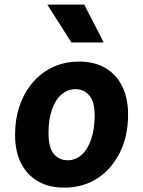

<svg xmlns="http://www.w3.org/2000/svg" viewBox="-20 -832 640 859"><path d="M267 7.5Q199 7.5 149.8 -21Q100.5 -49.5 74 -102.2Q47.5 -155 47.5 -228Q47.5 -324 84 -398.2Q120.5 -472.5 185.2 -514.5Q250 -556.5 334 -556.5Q403 -556.5 452 -527.5Q501 -498.5 527 -445.5Q553 -392.5 553 -320Q553 -224 516.5 -150Q480 -76 415.8 -34.2Q351.5 7.5 267 7.5ZM283 -115Q318.5 -115 345.8 -140Q373 -165 388.2 -210Q403.5 -255 403.5 -315Q403.5 -378 379.2 -405.5Q355 -433 318 -433Q282 -433 254.8 -409Q227.5 -385 212.2 -341Q197 -297 197 -237.5Q197 -171 221 -143Q245 -115 283 -115ZM444 -642H299.5L191.5 -811.5H357Z"/></svg>

Font: Spline Sans Mono
Style: Bold Italic
Weight: 700
Italic angle: -4°
Monospace: yes
Version: Version 1.004